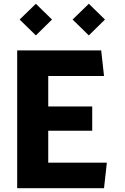

<svg xmlns="http://www.w3.org/2000/svg" viewBox="-20 -997 660 1017"><path d="M71 0H531L546 -135.5H235.5V-304.5H468.5V-433H235.5V-594.5H531L516 -730H71ZM84 -893.5 170 -809.5 255.5 -893.5 170 -977ZM364.5 -893.5 450.5 -809.5 536 -893.5 450.5 -977Z"/></svg>

Font: Monaspace Krypton ExtraBold
Style: Regular
Weight: 800
Designer: Riley Cran & the Lettermatic Team
Foundry: Lettermatic
Version: Version 1.101 (Monaspace Krypton)